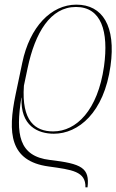

<svg xmlns="http://www.w3.org/2000/svg" viewBox="-20 -566 501 827"><path d="M348 241H357C367 157 332 139 195 123C60 107 47 11 72 -145H73C67 -24 143 10 212 10C317 10 428 -80 456 -282C480 -453 422 -546 309 -546C200 -546 108 -450 76 -296L47 -158C13 5 21 128 189 151C290 165 350 172 348 241ZM209 0C132 0 72 -44 83 -197L99 -273C131 -425 197 -536 307 -536C416 -536 449 -432 428 -280C401 -91 309 0 209 0Z"/></svg>

Font: Noto Serif Display Thin
Style: Italic
Weight: 100
Italic angle: -12°
Designer: Monotype Design Team
Foundry: Monotype Imaging Inc.
Version: Version 2.009